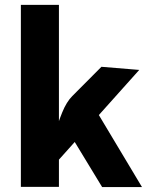

<svg xmlns="http://www.w3.org/2000/svg" viewBox="-20 -760 599 781"><path d="M187.5 -111.3 191.4 -180.2Q192.9 -184.6 194.8 -190.9Q196.8 -197.3 199.2 -205.1Q215.8 -260.3 233.2 -303Q250.5 -345.7 274.4 -369.6L392.6 -488.3L546.4 -475.6L196.8 -85ZM64.9 -740.2H219.7V0H64.9ZM264.6 -214.4 374.5 -304.7 557.6 1H395.5Z"/></svg>

Font: DavidDev Light
Style: Regular
Weight: 300
Designer: David.dev
Foundry: David.dev
Version: Version 1.001;FEAKit 1.0